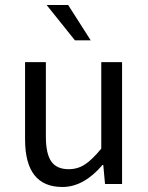

<svg xmlns="http://www.w3.org/2000/svg" viewBox="-20 -734 589 766"><path d="M80 -178V-486H163V-189Q163 -121 184.5 -90Q206 -59 254 -59Q290 -59 319 -78Q348 -97 384 -141V-486H467V0H399L392 -76H389Q314 12 229 12Q80 12 80 -178ZM166 -714H252L342 -573H279Z"/></svg>

Font: RibengUni
Style: Regular
Weight: 400
Designer: (1) Dr. Andrew Glass (Senior Program Manager at Microsoft Corporation)
(2) Bivuti Chakma (Chakma Font Designer & Keyboar
Foundry: Bivuti Chakma
Version: Version 2.2022; Updated on: 03 June 2022; Friday